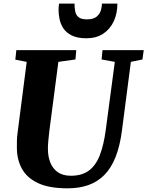

<svg xmlns="http://www.w3.org/2000/svg" viewBox="-20 -1016 803 1046"><path d="M693 -679 644.5 -306Q633.5 -220.5 609.5 -160.2Q585.5 -100 548.2 -62.5Q511 -25 461 -7.5Q411 10 348.5 10Q246.5 10 186 -19Q125.5 -48 98.8 -98Q72 -148 72 -209.5Q72 -228.5 72.2 -248.8Q72.5 -269 75.5 -290.5L125.5 -679L63.5 -691L69 -743H395.5L391 -692L298 -679L249 -304Q245.5 -275 243.2 -249.2Q241 -223.5 241 -205.5Q241 -164 254 -130.8Q267 -97.5 294.8 -78Q322.5 -58.5 366 -58.5Q426 -58.5 464 -86.5Q502 -114.5 523.5 -169.8Q545 -225 556 -307L605.5 -679L533.5 -692L538.5 -743H763L756 -692ZM451 -807.5Q401.5 -807.5 371 -822.8Q340.5 -838 325 -862Q309.5 -886 304.2 -912.8Q299 -939.5 299 -963.5Q299 -972.5 299.8 -980.8Q300.5 -989 302 -996.5H386Q386 -973.5 389.8 -954Q393.5 -934.5 408 -922.5Q422.5 -910.5 453.5 -910.5Q489.5 -910.5 507 -925.8Q524.5 -941 530 -961.2Q535.5 -981.5 535.5 -996.5H619.5Q619.5 -942 599.5 -899.5Q579.5 -857 542 -832.2Q504.5 -807.5 451 -807.5Z"/></svg>

Font: Merriweather 24pt Black
Style: Italic
Weight: 900
Italic angle: -7.8°
Designer: Eben Sorkin
Foundry: Eben Sorkin
Version: Version 2.101